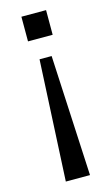

<svg xmlns="http://www.w3.org/2000/svg" viewBox="-109 -544 446 767"><g transform="rotate(-15 114.0 -161.0)"><path d="M64 180 89 -319H139L164 180ZM63 -400V-502H165V-400Z"/></g></svg>

Font: Mulish ExtraLight
Style: Regular
Weight: 400
Version: Version 3.603